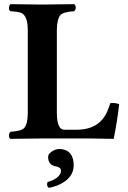

<svg xmlns="http://www.w3.org/2000/svg" viewBox="-20 -667 617 925"><path d="M263.2 50.8Q324.2 50.8 333.5 108.9Q335 118.7 335 128.9Q335 190.4 265.1 222.7Q241.7 233.4 214.8 237.8Q202.6 229 209 210Q258.3 196.3 271.5 167.5Q273.9 161.6 273.9 157.2Q273.9 151.4 272 147.2Q270 143.1 265.6 140.6Q261.2 138.2 258.5 137.2Q255.9 136.2 250.5 134.8L245.1 133.8Q211.9 126.5 211.9 88.9Q211.9 70.8 239.7 57.1Q252.4 51.3 263.2 50.8ZM349.1 -42Q458.5 -42 497.1 -130.9Q504.9 -148.4 511.2 -169.9Q535.6 -172.9 554.2 -165Q543.9 -77.1 527.8 2Q526.9 2 408.2 0H184.6L30.8 2Q19.5 -4.9 24.4 -22.5Q26.9 -29.3 30.8 -32.2Q82 -35.2 96.7 -50.3Q113.8 -70.3 113.8 -122.1V-522.9Q113.8 -589.8 83 -604.5Q67.9 -610.8 30.8 -612.8Q19.5 -619.6 24.4 -637.2Q26.9 -644 30.8 -647Q31.7 -647 185.1 -645Q208 -645 255.4 -646Q302.2 -647 336.9 -647Q348.1 -640.1 343.8 -622.6Q341.3 -615.7 336.9 -612.8Q285.6 -609.9 271.5 -594.7Q254.4 -574.7 253.9 -522.9V-121.1Q254.9 -43 289.1 -42Z"/></svg>

Font: Linux Libertine O
Style: Bold
Weight: 700
Designer: Philipp H. Poll
Foundry: Philipp H. Poll
Version: Version 5.0.0